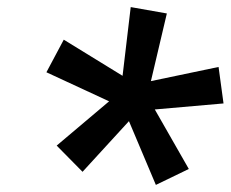

<svg xmlns="http://www.w3.org/2000/svg" viewBox="-20 -725 651 542"><path d="M349 -705 451 -687 406 -496 597 -536 611 -433 417 -416 513 -248 420 -203 344 -383 213 -240 140 -314 288 -439 111 -521 160 -613 326 -511Z"/></svg>

Font: Overused Grotesk
Style: Bold Italic
Weight: 700
Italic angle: -10°
Version: Version 0.003